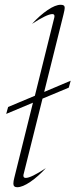

<svg xmlns="http://www.w3.org/2000/svg" viewBox="-20 -778 316 804"><path d="M79 -49Q78 -47 78 -42Q78 -33 88 -33Q110 -33 172 -74Q140 -39 107 -16.5Q74 6 52 6Q36 6 36 -9Q36 -19 40 -34L118 -348L6 -301L14 -330L126 -377L207 -703Q208 -706 208 -711Q208 -719 199 -719Q177 -719 114 -678Q147 -714 179.5 -736Q212 -758 234 -758Q243 -758 247 -755Q251 -752 251 -745Q251 -738 246 -718L165 -393L276 -440L268 -411L158 -365Z"/></svg>

Font: Srisakdi
Style: Regular
Weight: 400
Designer: Cadson Demak Co.,Ltd.
Foundry: Cadson Demak Co.,Ltd.
Version: Version 1.000